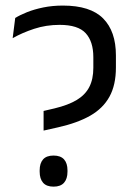

<svg xmlns="http://www.w3.org/2000/svg" viewBox="-20 -670 486 699"><path d="M138.7 -194.6V-266.1L178.6 -275.4Q228.5 -287.4 259.5 -306.1Q290.5 -324.8 305.1 -353.3Q319.8 -381.8 319.8 -423V-461.7Q319.8 -518.7 292 -549.1Q264.2 -579.5 197 -579.5Q148.2 -579.5 104.3 -565.1Q60.3 -550.6 26.1 -531L35.4 -604.6Q53 -615.5 78.7 -625.8Q104.4 -636 137.6 -642.9Q170.8 -649.7 209.2 -649.7Q309 -649.7 355.5 -602.9Q402 -556 402 -468.4V-424.2Q402 -360.5 378.5 -318Q355 -275.4 308.6 -248.9Q262.1 -222.4 192.1 -206.6ZM175 9.5Q149.2 9.5 136.8 -4.8Q124.4 -19.1 124.4 -44.9V-49.9Q124.4 -75.6 136.8 -89.7Q149.2 -103.7 175 -103.7Q200.6 -103.7 213.2 -89.7Q225.7 -75.6 225.7 -49.9V-44.9Q225.7 -19.1 213.2 -4.8Q200.6 9.5 175 9.5Z"/></svg>

Font: Anek Gurmukhi Medium
Style: Regular
Weight: 500
Designer: Sarang Kulkarni (Gurmukhi), Yesha Goshar (Latin)
Foundry: Ek Type
Version: Version 1.003